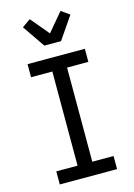

<svg xmlns="http://www.w3.org/2000/svg" viewBox="-144 -1060 788 1133"><g transform="rotate(-15 250.0 -494.0)"><path d="M75 0V-80H205V-655H75V-735H425V-655H295V-80H425V0ZM199 -815 105 -952 156 -988 250 -876 344 -988 395 -952 301 -815Z"/></g></svg>

Font: Iosevka Term Curly Medium
Style: Regular
Weight: 500
Designer: Belleve Invis
Foundry: Belleve Invis
Version: Version 32.3.0